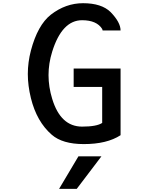

<svg xmlns="http://www.w3.org/2000/svg" viewBox="-20 -910 905 1223"><path d="M356.4 293H468.8L626 85.9H479.5ZM630.9 -356.4V-127Q595.7 -103.5 502.9 -103.5Q366.2 -103.5 312.5 -280.3Q289.1 -356.4 289.1 -431.6Q289.1 -505.9 312.5 -581.1Q375 -781.2 502.9 -781.2Q595.7 -781.2 630.9 -725.6L633.8 -715.8H748Q748 -767.6 684.6 -833Q627 -889.6 508.8 -889.6Q398.4 -889.6 303.7 -816.4Q219.7 -750 176.8 -587.9Q157.2 -512.7 157.2 -438.5Q157.2 -365.2 176.8 -285.2Q213.9 -134.8 309.6 -51.8Q377.9 7.8 513.7 7.8Q661.1 7.8 748 -48.8V-473.6H449.2V-356.4Z"/></svg>

Font: OCR-B
Style: Regular
Weight: 400
Version: 1.1